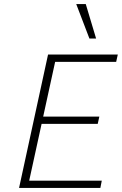

<svg xmlns="http://www.w3.org/2000/svg" viewBox="-20 -927 601 947"><path d="M475 0H74L217 -658H561L553 -622H252L124 -36H482ZM158 -316 166 -352H470L462 -316ZM421 -737 356 -907H403L454 -737Z"/></svg>

Font: Ysabeau ExtraLight
Style: Italic
Weight: 250
Italic angle: -12°
Version: Version 2.000;gftools[0.9.27.dev2+g8671c4b]